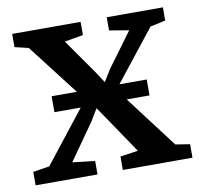

<svg xmlns="http://www.w3.org/2000/svg" viewBox="-67 -625 729 695"><g transform="rotate(-10 298.0 -277.0)"><path d="M70 -59 240 -275.5 71.5 -494 21 -506V-554.5H272.5V-506L204 -494L292.5 -368L321 -324.5L347.5 -367.5L440.5 -494L368.5 -506V-554.5H575V-506L519 -494L357.5 -289.5L533 -58L586 -49.5V0H330V-49.5L395.5 -59L306 -191.5L275 -236.5L248.5 -192.5L154.5 -59L237 -49.5V0H9.5V-49.5ZM472 -307.5V-249H122.5V-307.5Z"/></g></svg>

Font: Merriweather 20pt Medium
Style: Regular
Weight: 500
Version: Version 2.100